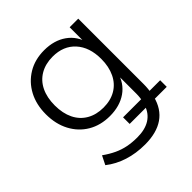

<svg xmlns="http://www.w3.org/2000/svg" viewBox="-185 -627 948 948"><g transform="rotate(-45 289.0 -153.0)"><path d="M291 188Q229 188 175.5 171Q122 154 80 121L103 75Q134 97 163 110.5Q192 124 222.5 130Q253 136 289 136Q343 136 377.5 114.5Q412 93 426 51L439 62H309V16H439L433 31Q435 19 436.5 6.5Q438 -6 438 -19V-161H447Q432 -100 384.5 -67Q337 -34 268 -34Q203 -34 154 -63Q105 -92 77.5 -144Q50 -196 50 -264Q50 -332 77.5 -383.5Q105 -435 154 -464.5Q203 -494 268 -494Q337 -494 384.5 -460.5Q432 -427 447 -367H437V-485H497V-28Q497 -12 495.5 3.5Q494 19 492 32L488 16H568V62H467L488 52Q471 120 421.5 154Q372 188 291 188ZM275 -86Q325 -86 361.5 -107.5Q398 -129 417.5 -169.5Q437 -210 437 -264Q437 -346 393.5 -394Q350 -442 275 -442Q225 -442 188 -420.5Q151 -399 131.5 -359Q112 -319 112 -264Q112 -209 131.5 -169Q151 -129 188 -107.5Q225 -86 275 -86Z"/></g></svg>

Font: Nunito Sans 12pt Light
Style: Regular
Weight: 300
Designer: Vernon Adams
Foundry: Vernon Adams
Version: Version 3.101;gftools[0.9.27]